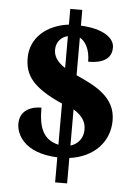

<svg xmlns="http://www.w3.org/2000/svg" viewBox="-57 -803 645 925"><g transform="rotate(5 265.5 -340.5)"><path d="M245 -42V79H303V-44C422 -60 495 -139 495 -242C495 -355 397 -402 303 -444V-626C332 -611 353 -571 353 -514C441 -514 466 -551 466 -592C466 -639 411 -679 303 -684V-760H245V-684C140 -671 61 -606 61 -507C61 -425 98 -367 245 -302V-103C169 -121 148 -179 148 -274C102 -274 44 -255 44 -187C44 -137 83 -49 245 -42ZM245 -628V-474C205 -500 189 -527 189 -558C189 -599 218 -623 245 -628ZM303 -104V-279C347 -252 364 -223 364 -186C364 -149 343 -116 303 -104Z"/></g></svg>

Font: Noto Serif Bengali SemiCondensed Black
Style: Regular
Weight: 900
Width: 4
Designer: Juan Bruce, Universal Thirst, Indian Type Foundry and the Monotype Design Team.
Foundry: Monotype Imaging Inc.
Version: Version 2.003